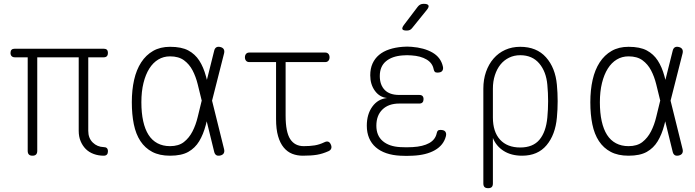

<svg xmlns="http://www.w3.org/2000/svg" viewBox="-20 -805 3640 1005"><path d="M523 10Q495 10 470.5 1Q446 -8 429 -25Q412 -42 402 -66Q392 -90 392 -120V-505H175V-15Q175 -3 169 3.5Q163 10 150 10Q137 10 131 3.5Q125 -3 125 -15V-505H58Q47 -505 41 -511Q35 -517 35 -528Q35 -539 40.5 -544.5Q46 -550 57 -550H523Q534 -550 539.5 -544.5Q545 -539 545 -528Q545 -517 539.5 -511Q534 -505 523 -505H442V-120Q442 -82 465.5 -59Q489 -36 523 -35Q534 -35 539.5 -29.5Q545 -24 545 -13Q545 -2 539.5 4Q534 10 523 10Z M1153 -24Q1156 -11 1151 -2.5Q1146 6 1133 9Q1120 12 1112 7Q1104 2 1101 -11L1062 -170Q1060 -160 1057 -150Q1044 -101 1022.5 -65.5Q1001 -30 965.5 -10Q930 10 870 10Q815 10 777 -10Q739 -30 715 -66.5Q691 -103 680.5 -154.5Q670 -206 670 -270Q670 -334 682 -387Q694 -440 719 -478.5Q744 -517 781.5 -538.5Q819 -560 870 -560Q930 -560 965.5 -541Q1001 -522 1023 -488Q1045 -454 1058 -406Q1061 -397 1063 -387L1101 -539Q1104 -552 1112 -557Q1120 -562 1133 -559Q1146 -556 1151 -547.5Q1156 -539 1153 -526L1090 -278ZM1036 -278 1035 -282Q1025 -323 1015 -363.5Q1005 -404 988 -436.5Q971 -469 943 -489.5Q915 -510 870 -510Q836 -510 808.5 -493.5Q781 -477 761.5 -446Q742 -415 731 -370.5Q720 -326 720 -270Q720 -214 729.5 -171Q739 -128 757.5 -99Q776 -70 804.5 -55Q833 -40 870 -40Q915 -40 942.5 -61.5Q970 -83 987.5 -117Q1005 -151 1015 -193Q1025 -235 1035 -275Z M1682 -530Q1693 -530 1699 -523Q1705 -516 1705 -505Q1705 -494 1699 -487Q1693 -480 1682 -480H1475V-200Q1475 -114 1499 -77Q1523 -40 1570 -40Q1602 -40 1627 -44Q1652 -48 1677 -60Q1689 -66 1697.5 -63.5Q1706 -61 1711 -50Q1717 -38 1714 -28.5Q1711 -19 1700 -14Q1669 0 1639.5 5Q1610 10 1565 10Q1535 10 1509.5 0Q1484 -10 1465 -33Q1446 -56 1435.5 -92.5Q1425 -129 1425 -182V-480H1285Q1274 -480 1268 -487Q1262 -494 1262 -505Q1262 -516 1268 -523Q1274 -530 1285 -530Z M2298 -458Q2300 -450 2299 -444Q2298 -438 2294.5 -433.5Q2291 -429 2284.5 -427Q2278 -425 2269 -425Q2265 -425 2261.5 -426Q2258 -427 2256 -429Q2254 -431 2252.5 -434.5Q2251 -438 2250 -442Q2244 -475 2213 -493.5Q2182 -512 2134 -515Q2123 -516 2111 -516Q2099 -516 2088 -515Q2032 -511 2000 -484Q1968 -457 1968 -407Q1968 -361 1993.5 -334.5Q2019 -308 2070 -308H2175Q2186 -308 2191.5 -302.5Q2197 -297 2197 -286Q2197 -275 2191.5 -269Q2186 -263 2175 -263H2070Q2014 -263 1982 -232Q1950 -201 1950 -147Q1950 -95 1983.5 -66.5Q2017 -38 2075 -35Q2091 -34 2107.5 -34Q2124 -34 2140 -35Q2194 -38 2226.5 -56Q2259 -74 2266 -108Q2267 -113 2268.5 -116Q2270 -119 2272 -121Q2274 -123 2277.5 -124Q2281 -125 2285 -125Q2294 -125 2300.5 -123Q2307 -121 2310.5 -116.5Q2314 -112 2315 -106Q2316 -100 2314 -92Q2302 -45 2256.5 -19Q2211 7 2140 10Q2124 11 2107.5 11Q2091 11 2075 10Q2035 8 2002.5 -3Q1970 -14 1947 -34Q1924 -54 1912 -82.5Q1900 -111 1900 -147Q1900 -207 1929 -247Q1958 -287 2006 -292Q1967 -296 1942.5 -329.5Q1918 -363 1918 -411Q1918 -446 1930 -472.5Q1942 -499 1964 -517.5Q1986 -536 2017.5 -546.5Q2049 -557 2088 -560Q2099 -561 2111 -561Q2123 -561 2134 -560Q2200 -555 2243.5 -530Q2287 -505 2298 -458ZM2138 -659Q2132 -651 2125 -648Q2118 -645 2109 -645Q2090 -645 2086.5 -652Q2083 -659 2094 -674L2166 -769Q2172 -777 2179.5 -781Q2187 -785 2198 -785Q2218 -785 2222.5 -777Q2227 -769 2214 -753Z M2535 180Q2522 180 2516 174Q2510 168 2510 155V-341Q2510 -389 2524 -429Q2538 -469 2563.5 -498.5Q2589 -528 2624.5 -544Q2660 -560 2703 -560Q2789 -560 2838 -505Q2887 -450 2895 -361Q2899 -319 2899 -275.5Q2899 -232 2895 -190Q2887 -100 2841 -45Q2795 10 2713 10Q2656 10 2616.5 -15Q2577 -40 2560 -83V155Q2560 168 2554 174Q2548 180 2535 180ZM2703 -33Q2770 -33 2804 -74Q2838 -115 2845 -190Q2849 -232 2849 -275.5Q2849 -319 2845 -361Q2839 -430 2802.5 -473Q2766 -516 2703 -516Q2671 -516 2644.5 -503Q2618 -490 2599.5 -467Q2581 -444 2570.5 -411.5Q2560 -379 2560 -341V-190Q2560 -115 2597.5 -74Q2635 -33 2703 -33Z M3553 -24Q3556 -11 3551 -2.5Q3546 6 3533 9Q3520 12 3512 7Q3504 2 3501 -11L3462 -170Q3460 -160 3457 -150Q3444 -101 3422.5 -65.5Q3401 -30 3365.5 -10Q3330 10 3270 10Q3215 10 3177 -10Q3139 -30 3115 -66.5Q3091 -103 3080.5 -154.5Q3070 -206 3070 -270Q3070 -334 3082 -387Q3094 -440 3119 -478.5Q3144 -517 3181.5 -538.5Q3219 -560 3270 -560Q3330 -560 3365.5 -541Q3401 -522 3423 -488Q3445 -454 3458 -406Q3461 -397 3463 -387L3501 -539Q3504 -552 3512 -557Q3520 -562 3533 -559Q3546 -556 3551 -547.5Q3556 -539 3553 -526L3490 -278ZM3436 -278 3435 -282Q3425 -323 3415 -363.5Q3405 -404 3388 -436.5Q3371 -469 3343 -489.5Q3315 -510 3270 -510Q3236 -510 3208.5 -493.5Q3181 -477 3161.5 -446Q3142 -415 3131 -370.5Q3120 -326 3120 -270Q3120 -214 3129.5 -171Q3139 -128 3157.5 -99Q3176 -70 3204.5 -55Q3233 -40 3270 -40Q3315 -40 3342.5 -61.5Q3370 -83 3387.5 -117Q3405 -151 3415 -193Q3425 -235 3435 -275Z"/></svg>

Font: Maple Mono Thin
Style: Regular
Weight: 250
Monospace: yes
Designer: subframe7536
Version: Version 7.000